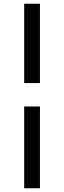

<svg xmlns="http://www.w3.org/2000/svg" viewBox="-20 -767 341 1024"><path d="M109 237V-199H193V237ZM193 -324H109V-747H193Z"/></svg>

Font: Source Serif 4 SemiBold
Style: Regular
Weight: 600
Designer: Frank Grießhammer
Foundry: Adobe Systems Incorporated
Version: Version 4.004;hotconv 1.0.116;makeotfexe 2.5.65601